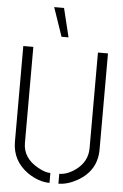

<svg xmlns="http://www.w3.org/2000/svg" viewBox="-60 -938 633 986"><g transform="rotate(5 256.5 -445.5)"><path d="M178.7 -896.5H229.5L265.6 -748H229.5ZM38.1 -188.5V-683.6H89.8V-188.5Q89.8 -110.4 169.9 -66.4Q207 -45.9 233.4 -45.9V4.9Q177.7 4.9 120.1 -34.2Q39.1 -91.8 38.1 -188.5ZM279.3 4.9V-45.9Q320.3 -45.9 364.3 -78.1Q421.9 -121.1 422.9 -188.5V-683.6H474.6V-188.5Q474.6 -79.1 376 -23.4Q325.2 4.9 279.3 4.9Z"/></g></svg>

Font: Post No Bills Colombo
Style: Regular
Weight: 400
Designer: Kosala Senevirathne, Siva Puranthara, Lasantha Premarathna, Tharique Azeez
Foundry: Mooniak
Version: Version 1.220 ; ttfautohint (v1.6)